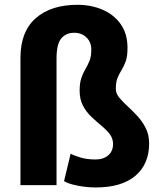

<svg xmlns="http://www.w3.org/2000/svg" viewBox="-20 -782 681 811"><path d="M218.8 -535.2V0H66.4V-537.6Q66.4 -648.4 130.9 -705.1Q195.3 -761.7 307.1 -761.7Q364.7 -761.7 412.8 -741.2Q460.9 -720.7 489.7 -680.2Q518.6 -639.6 518.6 -579.6Q518.6 -543.9 511 -522.9Q503.4 -502 493.9 -486.8Q484.4 -471.7 476.8 -453.9Q469.2 -436 469.2 -406.7Q469.2 -387.7 483.4 -370.1Q497.6 -352.5 518.6 -333.5Q539.6 -314.5 560.5 -291.7Q581.5 -269 595.7 -240.7Q609.9 -212.4 609.9 -175.8Q609.9 -88.9 552 -39.6Q494.1 9.8 384.3 9.8Q347.2 9.8 308.8 2.4Q270.5 -4.9 250.5 -16.6L278.3 -132.8Q293.5 -124.5 320.6 -116.5Q347.7 -108.4 383.3 -108.4Q417 -108.4 437.3 -126Q457.5 -143.6 457.5 -173.8Q457.5 -197.3 443.4 -215.6Q429.2 -233.9 408.2 -251.2Q387.2 -268.6 366 -288.6Q344.7 -308.6 330.6 -335.2Q316.4 -361.8 316.4 -399.4Q316.4 -432.6 324 -453.6Q331.5 -474.6 341.1 -490.7Q350.6 -506.8 358.2 -525.4Q365.7 -543.9 365.7 -572.3Q365.7 -604 345.2 -623.8Q324.7 -643.6 293 -643.6Q259.3 -643.6 239 -619.9Q218.8 -596.2 218.8 -535.2Z"/></svg>

Font: Vazirmatn RD ExtraBold
Style: Regular
Weight: 800
Designer: Saber Rastikerdar
Foundry: Saber Rastikerdar
Version: Version 32.102